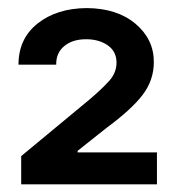

<svg xmlns="http://www.w3.org/2000/svg" viewBox="-20 -826 438 482"><path d="M33.2 -363.3V-434.1L204.1 -575.7Q236.3 -603 254.4 -623.3Q272.5 -643.6 272.5 -668.9Q272.5 -696.8 250.5 -712.2Q228.5 -727.5 196.3 -727.5Q162.1 -727.5 141.4 -710.4Q120.6 -693.4 121.1 -663.6H26.4Q26.4 -729 74.5 -767.1Q122.6 -805.2 197.8 -805.7Q273.9 -805.2 320.1 -766.4Q366.2 -727.5 366.2 -670.4Q366.2 -624.5 337.9 -587.6Q309.6 -550.8 248 -505.4L174.8 -447.3V-443.4H374V-363.3Z"/></svg>

Font: Inter Display Semi Bold
Style: Regular
Weight: 600
Designer: Rasmus Andersson
Foundry: rsms
Version: Version 4.000;git-37864ae